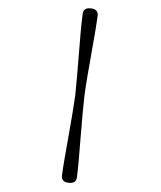

<svg xmlns="http://www.w3.org/2000/svg" viewBox="-226 -822 867 1033"><g transform="rotate(30 207.0 -305.5)"><path d="M181 -294Q196 -257.5 216.2 -203.5Q236.5 -149.5 258 -89.8Q279.5 -30 299.5 24.2Q319.5 78.5 335 116Q349.5 147 386 130.5Q423 114 409 82.5Q394.5 47.5 370.5 -4Q346.5 -55.5 319 -113Q291.5 -170.5 266.8 -223.8Q242 -277 226 -314.5Q210 -352.5 189.2 -408Q168.5 -463.5 146.8 -524Q125 -584.5 105 -638.2Q85 -692 70.5 -727Q56 -758 19 -741.5Q-17.5 -725 -3.5 -693.5Q12 -655.5 36.5 -602.8Q61 -550 88.5 -492.5Q116 -435 140.5 -382.8Q165 -330.5 181 -294Z"/></g></svg>

Font: Fraunces 72pt Black
Style: Regular
Weight: 900
Version: Version 1.000;[0bf87f6ff]